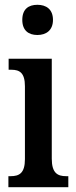

<svg xmlns="http://www.w3.org/2000/svg" viewBox="-20 -781 319 801"><path d="M136 -635C172 -635 201 -654 201 -698C201 -743 172 -761 136 -761C99 -761 73 -743 73 -698C73 -654 99 -635 136 -635ZM15 0H265V-46H256C220 -46 196 -59 196 -119V-536H16V-490H28C62 -490 84 -477 84 -421V-117C84 -58 60 -46 24 -46H15Z"/></svg>

Font: Noto Serif Armenian ExtraCondensed SemiBold
Style: Regular
Weight: 600
Width: 2
Designer: Monotype Design Team
Foundry: Monotype Imaging Inc.
Version: Version 2.008